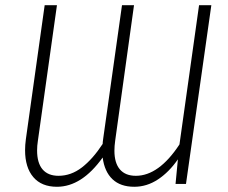

<svg xmlns="http://www.w3.org/2000/svg" viewBox="-20 -704 871 735"><path d="M789 -684 692 0H652L661 -94Q627 -45 584.5 -17Q542 11 494 11Q441 11 410.5 -18Q380 -47 373 -101Q293 11 198 11Q139 11 107.5 -26Q76 -63 76 -129Q76 -149 79 -171L151 -684H198L125 -165Q122 -146 122 -128Q122 -80 143 -55.5Q164 -31 204 -31Q252 -31 293.5 -63Q335 -95 373 -153Q373 -159 375 -173L447 -684H493L421 -166Q418 -145 418 -127Q418 -80 439 -55.5Q460 -31 500 -31Q588 -31 667 -151L742 -684Z"/></svg>

Font: Fira Sans Condensed ExtraLight
Style: Italic
Weight: 275
Width: 3
Italic angle: -8°
Designer: Carrois Corporate & Edenspiekermann AG
Foundry: Carrois Corporate GbR & Edenspiekermann AG
Version: Version 4.203